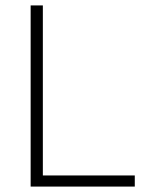

<svg xmlns="http://www.w3.org/2000/svg" viewBox="-20 -688 567 708"><path d="M93 0V-668H138V-41H477V0Z"/></svg>

Font: Gantari ExtraLight
Style: Regular
Weight: 250
Designer: Anugrah Pasau
Foundry: Lafontype
Version: Version 1.000